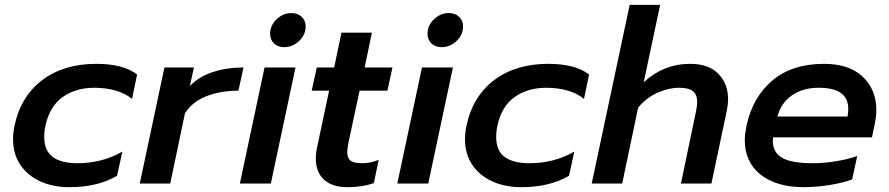

<svg xmlns="http://www.w3.org/2000/svg" viewBox="-20 -759 3676 794"><path d="M34 -183Q34 -209 40 -239Q66 -361 155 -428Q244 -495 378 -495Q490 -495 547 -451L526 -350Q498 -373 458 -384.5Q418 -396 370 -396Q293 -396 239 -357.5Q185 -319 168 -239Q163 -218 163 -192Q163 -136 198 -110Q233 -84 301 -84Q402 -84 486 -132L464 -32Q384 15 267 15Q199 15 146.5 -9Q94 -33 64 -77.5Q34 -122 34 -183Z M660 -480H782L765 -403Q802 -442 860 -461Q918 -480 987 -480L966 -384Q893 -384 834.5 -361.5Q776 -339 745 -291L684 0H558Z M1097 -619Q1097 -654 1124 -679.5Q1151 -705 1185 -705Q1211 -705 1227.5 -689.5Q1244 -674 1244 -650Q1244 -615 1217 -589.5Q1190 -564 1155 -564Q1129 -564 1113 -579.5Q1097 -595 1097 -619ZM1074 -480H1202L1100 0H972Z M1286 -104Q1286 -126 1292 -153L1341 -384H1269L1290 -480H1362L1392 -624H1518L1488 -480H1603L1582 -384H1467L1421 -169Q1416 -142 1416 -130Q1416 -105 1430 -94.5Q1444 -84 1478 -84Q1513 -84 1546 -98L1526 -2Q1480 15 1417 15Q1354 15 1320 -16Q1286 -47 1286 -104Z M1748 -619Q1748 -654 1775 -679.5Q1802 -705 1836 -705Q1862 -705 1878.5 -689.5Q1895 -674 1895 -650Q1895 -615 1868 -589.5Q1841 -564 1806 -564Q1780 -564 1764 -579.5Q1748 -595 1748 -619ZM1725 -480H1853L1751 0H1623Z M1903 -183Q1903 -209 1909 -239Q1935 -361 2024 -428Q2113 -495 2247 -495Q2359 -495 2416 -451L2395 -350Q2367 -373 2327 -384.5Q2287 -396 2239 -396Q2162 -396 2108 -357.5Q2054 -319 2037 -239Q2032 -218 2032 -192Q2032 -136 2067 -110Q2102 -84 2170 -84Q2271 -84 2355 -132L2333 -32Q2253 15 2136 15Q2068 15 2015.5 -9Q1963 -33 1933 -77.5Q1903 -122 1903 -183Z M2584 -739H2710L2642 -419Q2725 -495 2834 -495Q2911 -495 2951 -453.5Q2991 -412 2991 -348Q2991 -328 2986 -303L2922 0H2796L2859 -302Q2863 -321 2863 -338Q2863 -368 2845.5 -382Q2828 -396 2789 -396Q2745 -396 2699 -375.5Q2653 -355 2619 -314L2553 0H2427Z M3060 -180Q3060 -202 3067 -239Q3093 -358 3174.5 -426.5Q3256 -495 3388 -495Q3491 -495 3547.5 -442Q3604 -389 3604 -304Q3604 -278 3598 -249L3586 -191H3177L3176 -177Q3176 -128 3215 -106Q3254 -84 3340 -84Q3386 -84 3436 -92Q3486 -100 3525 -114L3504 -17Q3467 -3 3411.5 6Q3356 15 3303 15Q3192 15 3126 -36.5Q3060 -88 3060 -180ZM3485 -277Q3488 -294 3488 -308Q3488 -352 3458 -374Q3428 -396 3365 -396Q3299 -396 3254 -364Q3209 -332 3195 -277Z"/></svg>

Font: Prompt Medium
Style: Italic
Weight: 500
Italic angle: -12°
Designer: Katatrad Team
Foundry: CadsonDemak
Version: Version 1.001